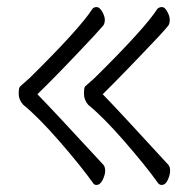

<svg xmlns="http://www.w3.org/2000/svg" viewBox="-20 -509 540 544"><path d="M253 15Q247 15 244 10Q209 -39 149 -108Q89 -177 46 -212Q33 -226 33 -243Q33 -261 37 -264L64 -288Q206 -428 242 -484Q246 -489 254 -489Q262 -489 269.5 -476Q277 -463 277 -453Q277 -442 272 -436Q267 -430 245 -406Q144 -298 86 -242Q130 -197 273 -42Q278 -36 278 -25Q278 -14 271 0.5Q264 15 253 15ZM438 15Q432 15 428 10Q393 -39 333 -108Q273 -177 230 -212Q218 -226 218 -243Q218 -261 221 -264L248 -288Q390 -428 426 -484Q431 -489 439 -489Q447 -489 454 -476Q461 -463 461 -453Q461 -442 456.5 -436Q452 -430 430 -406Q328 -298 271 -242Q315 -197 457 -42Q462 -36 462 -25Q462 -14 455.5 0.5Q449 15 438 15Z"/></svg>

Font: LXGW WenKai Mono TC Light
Style: Regular
Weight: 300
Designer: LXGW / Fontworks Inc.
Foundry: LXGW / Fontworks Inc.
Version: Version 1.330